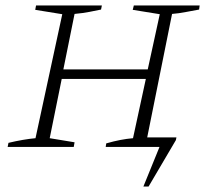

<svg xmlns="http://www.w3.org/2000/svg" viewBox="-20 -538 760 703"><path d="M8 0 11 -15Q66 -28 110 -32L208 -486L109 -502L112 -518H353L350 -503Q330 -499 307.5 -494.5Q285 -490 253 -487L212 -284H521L565 -486L466 -502L470 -518H711L709 -503Q686 -499 660.5 -494Q635 -489 610 -487L519 -35H626L624 -25L524 145H505L564 0H367L369 -13Q397 -21 420.5 -25.5Q444 -30 467 -32L514 -249H206L162 -32L253 -17L250 0Z"/></svg>

Font: Piazzolla SC ExtraLight
Style: Italic
Weight: 200
Italic angle: -11.3°
Designer: Juan Pablo del Peral
Foundry: Huerta Tipografica
Version: Version 1.330